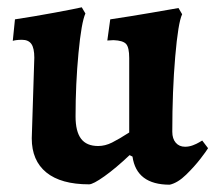

<svg xmlns="http://www.w3.org/2000/svg" viewBox="-20 -494 590 526"><path d="M40 -385Q31 -385 24 -384Q17 -383 15 -382L21 -441Q74 -449 130.5 -459.5Q187 -470 204 -474L214 -457Q203 -433 195 -348.5Q187 -264 187 -175Q187 -134 202 -114Q217 -94 249 -94Q268 -94 287 -103.5Q306 -113 334 -131V-335Q334 -364 325.5 -373.5Q317 -383 291 -384L274 -383L282 -441Q336 -449 394 -459Q452 -469 469 -472L479 -455Q468 -432 460 -338.5Q452 -245 452 -133Q452 -114 461.5 -103Q471 -92 487 -92Q498 -92 508.5 -96Q519 -100 525.5 -104Q532 -108 534 -109L550 -88Q546 -81 529.5 -59.5Q513 -38 490 -15.5Q467 7 445 12Q354 12 343 -65L335 -69Q297 -33 266 -11Q235 11 224 11Q147 11 107 -21.5Q67 -54 67 -115L74 -336Q74 -362 66 -373.5Q58 -385 40 -385Z"/></svg>

Font: Sahitya
Style: Bold
Weight: 700
Designer: Juan Pablo del Peral
Foundry: Juan Pablo del Peral (http://www.huertatipografica.com)
Version: Version 1.001;PS 001.000;hotconv 1.0.70;makeotf.lib2.5.58329